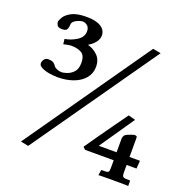

<svg xmlns="http://www.w3.org/2000/svg" viewBox="-128 -754 916 950"><g transform="rotate(20 330.0 -279.0)"><path d="M195 -570Q195 -590 183.5 -599.5Q172 -609 158 -609Q152 -609 140 -605Q128 -601 117.5 -593.5Q107 -586 106 -575Q106 -565 102 -551.5Q98 -538 76 -538Q52 -538 47.5 -549.5Q43 -561 43 -564Q43 -573 53.5 -590.5Q64 -608 91 -622.5Q118 -637 170 -637Q219 -637 245 -620.5Q271 -604 271 -575Q271 -557 258 -540Q245 -523 222 -509Q251 -502 274 -480Q297 -458 297 -420Q297 -385 275.5 -359.5Q254 -334 217.5 -320.5Q181 -307 136 -307Q113 -307 89.5 -311Q66 -315 50 -323.5Q34 -332 34 -343Q34 -355 41.5 -365Q49 -375 62 -375Q83 -375 91.5 -368Q100 -361 104 -354Q109 -347 121 -342Q133 -337 146 -337Q153 -337 171.5 -342.5Q190 -348 206 -364.5Q222 -381 222 -413Q222 -453 200 -465Q178 -477 147 -477Q145 -477 136 -476Q127 -475 106 -470L103 -497Q136 -502 165.5 -521Q195 -540 195 -570ZM532 -601 574 -593 115 62 74 54ZM605 -159V-58H660L657 -16H605V25Q605 39 609.5 44.5Q614 50 628 50H644Q648 50 648 54V79Q648 79 634 78.5Q620 78 601 78Q582 78 566 78Q552 78 534 78Q516 78 503.5 78.5Q491 79 491 79L495 54Q495 50 499 50H514Q528 50 532.5 46Q537 42 537 26V-16H386L374 -28Q397 -61 425.5 -102Q454 -143 482.5 -182.5Q511 -222 531 -250L568 -240L443 -58H537V-131Q537 -136 539.5 -141Q542 -146 543 -148Q547 -153 557.5 -157.5Q568 -162 578.5 -165.5Q589 -169 593 -169Q597 -169 601 -167.5Q605 -166 605 -159Z"/></g></svg>

Font: Libertinus Serif SemiBold
Style: Regular
Weight: 600
Designer: Philipp H. Poll, Khaled Hosny
Foundry: Caleb Maclennan
Version: Version 7.051;RELEASE